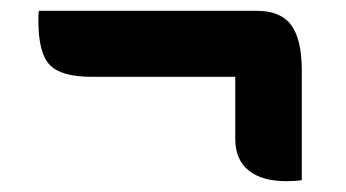

<svg xmlns="http://www.w3.org/2000/svg" viewBox="-20 -468 640 355"><path d="M52 -448H455Q499 -448 518.5 -421.5Q538 -395 538 -338V-135Q532 -134 525 -133.5Q518 -133 510 -133Q464 -133 439.5 -153Q415 -173 415 -211V-326H149Q93 -326 72 -348Q51 -370 51 -429Q51 -434 51 -439Q51 -444 52 -448Z"/></svg>

Font: Recursive Mn Csl St
Style: Bold
Weight: 700
Monospace: yes
Version: Version 1.079;hotconv 1.0.112;makeotfexe 2.5.65598; ttfautoh